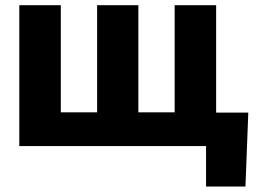

<svg xmlns="http://www.w3.org/2000/svg" viewBox="-20 -550 980 723"><path d="M904.3 152.3H755.9V0H52.7V-530.3H209V-127H345.7V-530.3H501V-127H637.7V-530.3H793.9V-126H915Z"/></svg>

Font: Pretendard GOV ExtraBold
Style: Regular
Weight: 800
Designer: Base glyphs from Inter by Rasmus Andersson; Hangeul glyphs from Noto Sans CJK(Source Han Sans) by Jang Soo-young and Kan
Foundry: Kil Hyung-jin
Version: Version 1.309